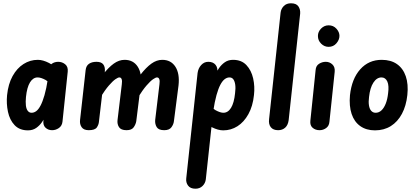

<svg xmlns="http://www.w3.org/2000/svg" viewBox="-20 -792 2558 1168"><path d="M150 1Q99 1 69 -30.5Q39 -62 28.5 -111.5Q18 -161 23 -213Q30 -281 56.5 -329Q83 -377 123 -402.5Q163 -428 210 -428Q241 -428 278 -409Q315 -390 337 -360L323 -235Q286 -290 257.5 -305.5Q229 -321 209 -321Q181 -321 162.5 -291Q144 -261 138 -202Q135 -172 137.5 -150.5Q140 -129 149 -117.5Q158 -106 172 -106Q187 -106 200.5 -116Q214 -126 226.5 -149.5Q239 -173 250.5 -212.5Q262 -252 271 -311L284 -135Q274 -118 262.5 -95Q251 -72 236 -50Q221 -28 200 -13.5Q179 1 150 1ZM297 0Q273 0 257 -15Q241 -30 244 -58L276 -366Q278 -392 295 -404Q312 -416 334 -416Q358 -416 376.5 -401Q395 -386 392 -356L360 -51Q357 -26 338 -13Q319 0 297 0Z M520 0Q489 0 476.5 -18.5Q464 -37 467 -62L501 -366Q504 -392 521.5 -404Q539 -416 567 -416Q596 -416 608 -400.5Q620 -385 618 -359L582 -53Q581 -35 569.5 -17.5Q558 0 520 0ZM750 0Q716 0 704 -18.5Q692 -37 695 -62L721 -279Q724 -300 720 -310.5Q716 -321 706 -321Q698 -321 682 -310Q666 -299 642.5 -272Q619 -245 589 -197L605 -337Q640 -382 672 -405Q704 -428 738 -428Q791 -428 818 -386Q845 -344 836 -272L809 -55Q806 -36 793.5 -18Q781 0 750 0ZM979 0Q945 0 933.5 -18.5Q922 -37 924 -62L950 -279Q953 -300 949 -310.5Q945 -321 935 -321Q927 -321 911 -310Q895 -299 871.5 -272Q848 -245 818 -197L834 -337Q869 -382 901 -405Q933 -428 967 -428Q1020 -428 1047 -386Q1074 -344 1066 -272L1038 -55Q1036 -36 1023 -18Q1010 0 979 0Z M1169 356Q1138 356 1124 337Q1110 318 1113 293L1182 -348Q1186 -377 1204 -396.5Q1222 -416 1247 -416Q1276 -416 1291 -398Q1306 -380 1302 -348L1232 299Q1229 323 1212 339.5Q1195 356 1169 356ZM1338 1Q1307 1 1270 -17.5Q1233 -36 1210 -67L1225 -191Q1263 -137 1291.5 -121.5Q1320 -106 1339 -106Q1367 -106 1385.5 -136Q1404 -166 1410 -225Q1414 -255 1411 -276.5Q1408 -298 1399.5 -309.5Q1391 -321 1376 -321Q1361 -321 1347 -310.5Q1333 -300 1320.5 -276.5Q1308 -253 1297 -213.5Q1286 -174 1277 -115L1264 -291Q1274 -308 1285.5 -331.5Q1297 -355 1312 -377Q1327 -399 1348 -413.5Q1369 -428 1398 -428Q1449 -428 1479 -396Q1509 -364 1520 -315Q1531 -266 1525 -214Q1518 -146 1491 -97.5Q1464 -49 1424.5 -24Q1385 1 1338 1Z M1672 0Q1642 0 1627.5 -18Q1613 -36 1617 -68L1687 -715Q1690 -739 1706.5 -755.5Q1723 -772 1750 -772Q1782 -772 1795 -753.5Q1808 -735 1806 -709L1736 -61Q1732 -31 1715 -15.5Q1698 0 1672 0Z M1924 0Q1899 0 1882 -14.5Q1865 -29 1868 -57L1900 -366Q1902 -392 1921 -404Q1940 -416 1962 -416Q1985 -416 2002 -400Q2019 -384 2016 -355L1984 -51Q1982 -26 1964 -13Q1946 0 1924 0ZM1979 -507Q1953 -507 1933.5 -526.5Q1914 -546 1914 -573Q1914 -599 1933.5 -618.5Q1953 -638 1979 -638Q2008 -638 2026.5 -617.5Q2045 -597 2045 -574Q2045 -550 2026.5 -528.5Q2008 -507 1979 -507Z M2261 1Q2208 1 2171.5 -25Q2135 -51 2119 -99Q2103 -147 2109 -213Q2120 -313 2171.5 -370.5Q2223 -428 2302 -428Q2358 -428 2395 -402Q2432 -376 2448.5 -328Q2465 -280 2458 -214Q2451 -148 2425 -99.5Q2399 -51 2357.5 -25Q2316 1 2261 1ZM2265 -106Q2285 -106 2300.5 -120.5Q2316 -135 2326.5 -161.5Q2337 -188 2341 -225Q2344 -247 2343 -265Q2342 -283 2336.5 -295.5Q2331 -308 2322 -314.5Q2313 -321 2301 -321Q2272 -321 2251.5 -289.5Q2231 -258 2225 -202Q2221 -173 2224.5 -151Q2228 -129 2238.5 -117.5Q2249 -106 2265 -106Z"/></svg>

Font: Edu SA Beginner
Style: Bold
Weight: 700
Version: Version 1.003